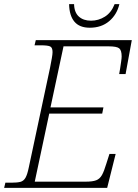

<svg xmlns="http://www.w3.org/2000/svg" viewBox="-35 -908 669 928"><path d="M-15 0 -9 -25H20Q48 -25 63.5 -29Q79 -33 88 -48.5Q97 -64 104 -98L207 -581Q212 -607 215.5 -626.5Q219 -646 219 -656Q219 -678 207.5 -683.5Q196 -689 162 -689H132L138 -714H602L572 -550H541Q543 -559 545.5 -576Q548 -593 550.5 -610Q553 -627 553 -635Q553 -665 541 -674.5Q529 -684 490 -684H272L209 -389H465L459 -359H203L133 -30H380Q412 -30 429.5 -36.5Q447 -43 457.5 -61.5Q468 -80 479 -117L494 -164H524L483 0ZM399 -774Q349 -774 324.5 -803.5Q300 -833 299 -888H323Q324 -848 346 -828Q368 -808 405 -808Q441 -808 472 -827.5Q503 -847 519 -888H542Q530 -837 492.5 -805.5Q455 -774 399 -774Z"/></svg>

Font: Noto Serif ExtraLight
Style: Italic
Weight: 200
Italic angle: -12°
Designer: Monotype Design Team
Foundry: Monotype Imaging Inc.
Version: Version 2.014; ttfautohint (v1.8.4.7-5d5b)